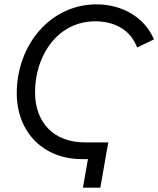

<svg xmlns="http://www.w3.org/2000/svg" viewBox="-20 -726 727 882"><path d="M359 5H384L361 136H441L470 -31L478 -72H369C228 -72 141 -162 141 -302C141 -474 247 -628 417 -628C517 -628 582 -581 610 -508L687 -545C646 -645 542 -706 424 -706C210 -706 57 -518 57 -298C57 -118 180 6 359 5Z"/></svg>

Font: Fixel Display
Style: Italic
Weight: 400
Italic angle: -10°
Designer: AlfaBravo + MacPaw
Foundry: Kyrylo Tkachov, Marchela Mozhyna, Serhii Makarenko, Maria Weinstein, Zakhar Kryvoshyya
Version: Version 1.210;Glyphs 3.2 (3217)